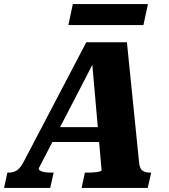

<svg xmlns="http://www.w3.org/2000/svg" viewBox="-72 -921 829 941"><path d="M181 -298H445L436 -225H154ZM378 -632 395 -631 118 -96Q117 -90 124 -85Q131 -80 145.5 -77.5Q160 -75 180 -75H191L174 0H-52L-36 -75H-30Q-7 -75 10 -85.5Q27 -96 44 -128L351 -714H550L610 -122Q613 -94 626.5 -84.5Q640 -75 664 -75H669L652 0H328L344 -75H357Q377 -75 392 -76.5Q407 -78 416 -80.5Q425 -83 426 -86ZM285 -901H653L631 -798H263Z"/></svg>

Font: Roboto Serif 20pt
Style: Bold Italic
Weight: 700
Italic angle: -10°
Version: Version 1.007